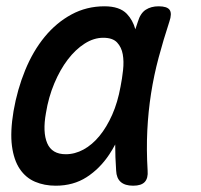

<svg xmlns="http://www.w3.org/2000/svg" viewBox="-20 -580 640 610"><path d="M157 10Q121 10 91.5 -2.5Q62 -15 43 -43Q24 -71 18 -116Q12 -161 23 -227Q35 -296 60 -357Q85 -418 122 -463Q159 -508 207 -534Q255 -560 312 -560Q360 -560 383 -536Q402 -516 410 -487L418 -511Q426 -538 443 -549Q460 -560 484 -560Q511 -560 519 -548.5Q527 -537 518 -511Q499 -453 484 -397Q469 -341 460 -283.5Q451 -226 448 -165.5Q445 -105 449 -38Q451 -14 440 -2Q429 10 403 10Q377 10 363.5 -2Q350 -14 349 -38Q346 -81 346 -121Q337 -104 327 -89Q297 -44 255 -17Q213 10 157 10ZM189 -90Q218 -90 245.5 -105Q273 -120 296 -148Q319 -176 336.5 -215.5Q354 -255 363 -305Q368 -330 371 -357.5Q374 -385 370 -407.5Q366 -430 352 -445Q338 -460 308 -460Q278 -460 249 -441.5Q220 -423 195.5 -391Q171 -359 152.5 -315Q134 -271 126 -221Q115 -160 130 -125Q145 -90 189 -90Z"/></svg>

Font: Maple Mono NL Medium
Style: Italic
Weight: 500
Italic angle: -10°
Monospace: yes
Designer: subframe7536
Version: Version 7.000